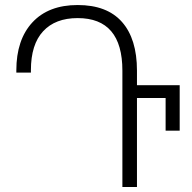

<svg xmlns="http://www.w3.org/2000/svg" viewBox="-20 -744 765 764"><path d="M467 -463Q467 -672 289 -672Q200 -672 151.5 -619.5Q103 -567 103 -465V-455H45V-464Q45 -586 109 -655Q173 -724 289 -724Q406 -724 465.5 -656.5Q525 -589 525 -463V-405H695V-224H639V-354H525V0H467Z"/></svg>

Font: Noto Sans Georgian Light
Style: Regular
Weight: 300
Designer: Monotype Design team
Foundry: Monotype Imaging Inc.
Version: Version 1.000